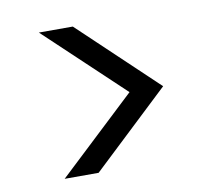

<svg xmlns="http://www.w3.org/2000/svg" viewBox="-59 -566 668 596"><g transform="rotate(-10 275.0 -268.5)"><path d="M99 -38 344 -268 99 -499H206L450 -268L206 -38Z"/></g></svg>

Font: DM Sans 20pt
Style: Regular
Weight: 400
Version: Version 4.004;gftools[0.9.30]